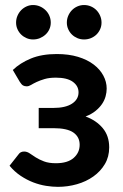

<svg xmlns="http://www.w3.org/2000/svg" viewBox="-20 -736 490 764"><path d="M18 0ZM31 -457.5Q60 -485.5 103 -503.2Q146 -521 206 -521Q253.5 -521 290.5 -509.8Q327.5 -498.5 352.8 -479.2Q378 -460 391.2 -435.2Q404.5 -410.5 404.5 -383.5Q404.5 -368.5 400.2 -352.8Q396 -337 386 -322.2Q376 -307.5 360 -294.5Q344 -281.5 320.5 -272.5Q363 -257 388.8 -226.2Q414.5 -195.5 414.5 -149.5Q414.5 -112 397.2 -83Q380 -54 351.5 -33.8Q323 -13.5 286.2 -3Q249.5 7.5 210.5 7.5Q188.5 7.5 163.2 3.5Q138 -0.5 112.5 -10.2Q87 -20 62.5 -36.2Q38 -52.5 18 -76.5L53.5 -121.5Q61 -133 76 -133Q87.5 -133 98 -125.8Q108.5 -118.5 122.2 -109.8Q136 -101 155 -93.8Q174 -86.5 202.5 -86.5Q249 -86.5 273 -107.5Q297 -128.5 297 -160Q297 -191 272.2 -208.5Q247.5 -226 192 -226H134V-306.5H192Q240.5 -306.5 266.5 -323.5Q292.5 -340.5 292.5 -368.5Q292.5 -394 269.8 -410.5Q247 -427 202.5 -427Q176 -427 157.5 -421.5Q139 -416 125.8 -409.8Q112.5 -403.5 103.5 -398Q94.5 -392.5 86.5 -392.5Q78 -392.5 72 -395.8Q66 -399 59 -410ZM182 -646Q182 -632 176.5 -619.8Q171 -607.5 161.2 -598.5Q151.5 -589.5 138.8 -584.2Q126 -579 111.5 -579Q98 -579 85.8 -584.2Q73.5 -589.5 64.2 -598.5Q55 -607.5 49.5 -619.8Q44 -632 44 -646Q44 -660.5 49.5 -673.2Q55 -686 64.2 -695.5Q73.5 -705 85.8 -710.5Q98 -716 111.5 -716Q126 -716 138.8 -710.5Q151.5 -705 161.2 -695.5Q171 -686 176.5 -673.2Q182 -660.5 182 -646ZM384 -646Q384 -632 378.5 -619.8Q373 -607.5 363.8 -598.5Q354.5 -589.5 341.8 -584.2Q329 -579 314.5 -579Q300.5 -579 288 -584.2Q275.5 -589.5 266.2 -598.5Q257 -607.5 251.5 -619.8Q246 -632 246 -646Q246 -660.5 251.5 -673.2Q257 -686 266.2 -695.5Q275.5 -705 288 -710.5Q300.5 -716 314.5 -716Q329 -716 341.8 -710.5Q354.5 -705 363.8 -695.5Q373 -686 378.5 -673.2Q384 -660.5 384 -646Z"/></svg>

Font: Lato
Style: Bold
Weight: 700
Designer: Lukasz Dziedzic
Foundry: tyPoland Lukasz Dziedzic
Version: Version 2.007; 2014-02-27